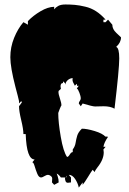

<svg xmlns="http://www.w3.org/2000/svg" viewBox="-20 -766 574 853"><path d="M402.3 -293Q391.1 -293 347.2 -306.2L338.9 -293.9L330.1 -306.2Q330.1 -312 334.5 -317.6Q338.9 -323.2 338.9 -330.1Q338.9 -336.9 333 -353.3Q327.1 -369.6 321.3 -373L330.1 -385.3L323.2 -383.8L321.3 -393.6L312.5 -385.3Q302.2 -402.8 302.2 -409.9Q302.2 -417 303.2 -418.9Q292 -418.9 282 -410.9Q272 -402.8 270 -390.1L268.6 -397L259.8 -404.8V-397Q249 -397 249 -382.3Q249 -379.9 250.5 -371.1L240.7 -362.3L239.7 -357.9Q239.7 -347.7 246.3 -328.1Q252.9 -308.6 252.9 -297.9Q251 -295.9 244.9 -280.8Q238.8 -265.6 238.8 -264.2Q238.8 -222.7 250 -157.7Q261.2 -92.8 277.8 -68.8Q283.7 -68.8 290 -79.6Q296.4 -90.3 303.2 -90.3V-102.1Q313.5 -115.7 315.9 -131.6Q318.4 -147.5 323 -163.1Q327.6 -178.7 343.8 -194.3Q365.7 -194.3 400.6 -183.8Q435.5 -173.3 449.2 -158.2V-159.7L460 -158.2Q442.4 -132.8 439.5 -113.8H449.2L439.5 -102.1L440.9 -89.4Q440.9 -57.1 412.6 -22Q402.3 -9.3 400.9 -1.5L391.6 -11.7Q384.3 -2 370.4 21Q356.4 43.9 347.2 55.2V44.4L330.1 67.4Q325.7 46.9 313.5 28.8Q301.3 10.7 285.6 10.7L295.4 22.5V44.4L282.2 45.9Q268.6 46.9 268.6 22.5H250.5Q241.7 9.8 231.9 4.9Q233.4 10.3 236.3 17.6Q240.7 30.3 240.7 44.4L220.7 55.2L210.9 44.4L211.9 27.3Q211.9 20.5 205.3 15.6Q198.7 10.7 192.9 10.7Q187 10.7 177.2 16.6Q167.5 22.5 162.6 22.5Q152.3 22.5 145.5 5.6Q138.7 -11.2 133.8 -28.1Q128.9 -44.9 123.5 -44.9L133.8 -57.6Q98.1 -57.6 94.2 -170.4H84Q84 -191.9 74.2 -232.4Q64.5 -272.9 64.5 -293.9L77.1 -311L74.7 -316.9L64.5 -306.6V-316.9Q61 -333.5 48.8 -378.9Q25.9 -466.8 25.9 -511.7Q25.9 -556.6 42.7 -597.9Q59.6 -639.2 84 -667.5L104 -656.2V-672.4Q127.4 -696.8 160.2 -716.1Q192.9 -735.4 220.7 -735.8V-724.6Q227.5 -733.4 239 -739.7Q250.5 -746.1 271.2 -746.1Q292 -746.1 312.3 -744.4Q332.5 -742.7 358.9 -736.3Q408.7 -725.1 449.2 -678.7H439.5V-667.5H449.2L460 -678.7L479 -656.2Q479 -636.2 497.1 -619.6Q515.1 -603 517.6 -600.1Q517.6 -577.1 496.1 -557.6Q509.8 -553.2 509.8 -506.3Q509.8 -459.5 488.8 -283.2Q470.2 -293.9 440.4 -293.9ZM277.8 13.7Q276.9 19 270 22.5Q277.8 22.5 277.8 13.7ZM166 9.8Q165 8.8 164.1 8.8Q163.1 8.8 163.1 10.7Q163.1 9.8 166 9.8Z"/></svg>

Font: Butcherman
Style: Regular
Weight: 400
Version: Version 001.004